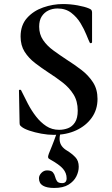

<svg xmlns="http://www.w3.org/2000/svg" viewBox="-20 -656 555 951"><path d="M174 -524Q174 -486 193.5 -457.5Q213 -429 244.5 -406Q276 -383 311 -360Q349 -336 383.5 -309.5Q418 -283 440.5 -248.5Q463 -214 463 -166Q463 -113 434.5 -73Q406 -33 357.5 -10.5Q309 12 247 12Q217 12 184.5 6Q152 0 125.5 -9Q99 -18 87 -28Q83 -31 80 -34.5Q77 -38 77 -47L74 -206Q73 -211 78.5 -211.5Q84 -212 85 -208Q100 -177 118 -142.5Q136 -108 158.5 -79Q181 -50 209 -31.5Q237 -13 273 -13Q296 -13 317 -21Q338 -29 351.5 -50Q365 -71 365 -108Q365 -155 344 -188.5Q323 -222 290 -247.5Q257 -273 221 -296Q186 -319 154 -343.5Q122 -368 102 -399.5Q82 -431 82 -475Q82 -531 113.5 -566.5Q145 -602 193.5 -619Q242 -636 292 -636Q328 -636 364 -629.5Q400 -623 421 -614Q431 -610 433.5 -605Q436 -600 436 -594V-447Q436 -444 431.5 -442.5Q427 -441 425 -444Q419 -456 408 -483.5Q397 -511 379 -541Q361 -571 333 -592.5Q305 -614 265 -614Q240 -614 219.5 -604Q199 -594 186.5 -574.5Q174 -555 174 -524ZM279 2Q274 23 275.5 39Q277 55 286.5 68Q296 81 315 92Q336 105 353 122.5Q370 140 370 170Q370 194 358 218Q346 242 319.5 258.5Q293 275 248 275Q212 275 192.5 263.5Q173 252 173 227Q173 213 185 200.5Q197 188 213 188Q234 188 242 197.5Q250 207 253 219.5Q256 232 262.5 241.5Q269 251 288 251Q310 251 310 227Q310 201 292 180Q274 159 227 133Q220 130 218.5 124Q217 118 222 105Q232 81 237 68Q242 55 247.5 41Q253 27 262 1Z"/></svg>

Font: Cormorant Light
Style: Regular
Weight: 300
Designer: Christian Thalmann (Catharsis Fonts)
Foundry: Catharsis Fonts
Version: Version 4.000